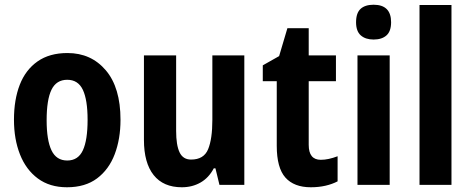

<svg xmlns="http://www.w3.org/2000/svg" viewBox="-20 -781 1990 811"><path d="M489 -275Q489 -194 464.5 -129.5Q440 -65 390 -27.5Q340 10 263 10Q190 10 140 -27Q90 -64 64.5 -128.5Q39 -193 39 -275Q39 -360 63.5 -423Q88 -486 138.5 -521.5Q189 -557 265 -557Q365 -557 427 -484Q489 -411 489 -275ZM177 -273Q177 -189 197.5 -146Q218 -103 264 -103Q310 -103 330 -146Q350 -189 350 -275Q350 -359 330 -401.5Q310 -444 264 -444Q218 -444 197.5 -402Q177 -360 177 -273Z M1012 -547V0H907L890 -70H883Q862 -30 827 -10Q792 10 748 10Q670 10 629 -41.5Q588 -93 588 -190V-547H724V-228Q724 -168 738.5 -137.5Q753 -107 787 -107Q841 -107 859 -150.5Q877 -194 877 -275V-547Z M1335 -106Q1367 -106 1406 -121V-15Q1383 -3 1354.5 3.5Q1326 10 1293 10Q1222 10 1185.5 -31Q1149 -72 1149 -165V-438H1090V-505L1159 -544L1194 -662H1284V-547H1399V-438H1284V-169Q1284 -106 1335 -106Z M1558 -761Q1632 -761 1632 -687Q1632 -649 1612.5 -631.5Q1593 -614 1558 -614Q1524 -614 1504 -631.5Q1484 -649 1484 -687Q1484 -726 1503 -743.5Q1522 -761 1558 -761ZM1626 -547V0H1490V-547Z M1887 0H1752V-760H1887Z"/></svg>

Font: Noto Sans Thai Cond
Style: Bold
Weight: 700
Width: 3
Designer: Monotype Design Team
Foundry: Monotype Imaging Inc.
Version: Version 2.002; ttfautohint (v1.8.4.7-5d5b)